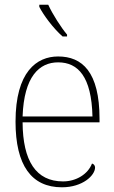

<svg xmlns="http://www.w3.org/2000/svg" viewBox="-20 -786 483 816"><path d="M246 -631H265V-639C241 -667 203 -726 185 -766H147V-757C165 -721 208 -664 246 -631ZM243 10C332 10 384 -41 384 -74C384 -82 379 -89 371 -91C354 -46 304 -15 248 -15C133 -15 77 -102 76 -266H403V-281C403 -481 329 -546 227 -546C136 -546 46 -481 46 -269C46 -83 114 10 243 10ZM373 -291H76C82 -461 147 -521 227 -521C312 -521 369 -460 373 -291Z"/></svg>

Font: Noto Serif SemiCondensed Thin
Style: Regular
Weight: 100
Width: 4
Designer: Monotype Design Team
Foundry: Monotype Imaging Inc.
Version: Version 2.015